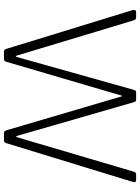

<svg xmlns="http://www.w3.org/2000/svg" viewBox="111 -818 707 969"><g transform="rotate(90 464.5 -333.5)"><path d="M462 -592 291 -9Q288 0 277 0H239Q231 -1 227 -11L31 -649Q26 -667 43 -667H66Q79 -667 82 -657L259 -70Q264 -50 269 -70L434 -657Q437 -667 447 -667H483Q492 -667 495 -658L665 -69Q669 -53 674 -71L847 -657Q850 -667 861 -667H887Q904 -667 898 -650L702 -10Q698 0 689 0H651Q642 0 638 -11L467 -592Q465 -601 462 -592Z"/></g></svg>

Font: Vivano Light
Style: Regular
Weight: 300
Designer: Joe Prince, Josias Burgherr
Version: Version 2.064;September 19, 2022;FontCreator 14.0.0.2877 64-